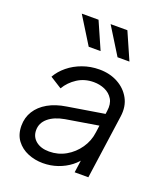

<svg xmlns="http://www.w3.org/2000/svg" viewBox="-146 -889 864 1001"><g transform="rotate(20 286.5 -389.0)"><path d="M38 -134Q38 -179 60.5 -215Q83 -251 125 -275Q167 -299 226 -308L441 -343L434 -275L240 -243Q183 -233 150.5 -205.5Q118 -178 118 -138Q118 -101 145.5 -78.5Q173 -56 219 -56Q269 -56 311 -80Q353 -104 381 -144.5Q409 -185 415 -234L432 -359Q438 -399 422 -425Q406 -451 377.5 -463.5Q349 -476 316 -476Q265 -476 225.5 -450.5Q186 -425 163 -386L98 -427Q117 -461 150.5 -488.5Q184 -516 228 -532Q272 -548 321 -548Q379 -548 424 -523.5Q469 -499 492.5 -456Q516 -413 508 -356L458 0H382L397 -107L410 -94Q392 -63 361 -39Q330 -15 291 -1.5Q252 12 209 12Q165 12 126 -4Q87 -20 62.5 -52.5Q38 -85 38 -134ZM227 -640 134 -790H227L293 -640ZM387 -790 453 -640H387L294 -790Z"/></g></svg>

Font: Kosmopol Plus Jakarta Sans Italic It
Style: Regular
Weight: 400
Italic angle: -8.04999°
Designer: Gumpita Rahayu
Foundry: Tokotype
Version: Version 2.006